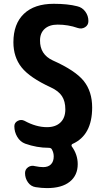

<svg xmlns="http://www.w3.org/2000/svg" viewBox="-20 -760 540 1000"><path d="M254.9 -445.3Q373 -392.6 416.5 -337.9Q460 -283.2 460 -200.2Q460 -56.6 358.4 -10.7Q354.5 -9.8 353 -5.4Q351.6 -1 353.5 2Q384.8 44.9 384.8 94.7Q384.8 153.3 343.3 186.5Q301.8 219.7 224.6 219.7Q197.3 219.7 166 214.8Q140.6 210.9 125.5 189.5Q110.4 168 110.4 141.6Q110.4 122.1 126.5 110.8Q142.6 99.6 163.1 105.5Q186.5 110.4 205.1 110.4Q231.4 110.4 245.6 95.7Q259.8 81.1 259.8 54.7Q259.8 36.1 251 19.5Q247.1 9.8 233.4 9.8Q171.9 9.8 111.3 -11.7Q85 -21.5 69.8 -47.4Q54.7 -73.2 54.7 -102.5Q54.7 -121.1 72.3 -130.4Q89.8 -139.6 107.4 -130.9Q168 -97.7 224.6 -97.7Q269.5 -97.7 294.9 -122.1Q320.3 -146.5 320.3 -190.4Q320.3 -232.4 302.7 -259.3Q285.2 -286.1 245.1 -304.7Q134.8 -355.5 92.3 -409.2Q49.8 -462.9 49.8 -540Q49.8 -635.7 104.5 -688Q159.2 -740.2 259.8 -740.2Q333 -740.2 381.8 -727.5Q408.2 -721.7 424.3 -699.7Q440.4 -677.7 440.4 -650.4Q440.4 -628.9 422.9 -618.2Q405.3 -607.4 384.8 -614.3Q335 -631.8 280.3 -631.8Q237.3 -631.8 212.9 -609.9Q188.5 -587.9 188.5 -549.8Q187.5 -476.6 254.9 -445.3Z"/></svg>

Font: Rounded-X Mgen+ 1mn bold
Style: Bold
Weight: 700
Designer: [Source Han Sans]
Ryoko NISHIZUKA  (kana & ideographs); Paul D. Hunt (Latin, Greek & Cyrillic); Wenlong ZHANG  (bopomofo
Version: Version 1.059.20150602